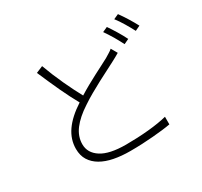

<svg xmlns="http://www.w3.org/2000/svg" viewBox="-167 -1021 1333 1269"><g transform="rotate(-30 500.0 -386.5)"><path d="M739 -578Q726 -570 711.5 -562Q697 -554 678 -544Q652 -530 617 -512.5Q582 -495 543.5 -474.5Q505 -454 464.5 -431Q424 -408 387 -383Q313 -335 273.5 -283Q234 -231 234 -171Q234 -105 296 -65Q358 -25 484 -25Q526 -25 570.5 -27Q615 -29 656.5 -33Q698 -37 734.5 -43Q771 -49 798 -56V2Q772 7 737.5 11Q703 15 662.5 18.5Q622 22 577.5 24Q533 26 487 26Q420 26 364 15Q308 4 267.5 -19.5Q227 -43 204.5 -79Q182 -115 182 -166Q182 -238 225.5 -300.5Q269 -363 357 -420Q340 -450 321.5 -486.5Q303 -523 284 -563.5Q265 -604 246.5 -646.5Q228 -689 210 -730L262 -752Q293 -667 330 -587.5Q367 -508 400 -448Q435 -470 471 -490Q507 -510 540.5 -527.5Q574 -545 603.5 -560Q633 -575 655 -587Q672 -598 686 -606Q700 -614 712 -625ZM762 -762Q781 -735 805 -695.5Q829 -656 845 -623L807 -605Q799 -620 789.5 -638.5Q780 -657 768.5 -676Q757 -695 745.5 -713Q734 -731 724 -745ZM868 -799Q878 -785 890 -767.5Q902 -750 913.5 -731Q925 -712 935.5 -694Q946 -676 953 -662L915 -644Q898 -677 875 -715.5Q852 -754 830 -782Z"/></g></svg>

Font: SpoqaHanSansJP-Light
Style: Regular
Weight: 300
Designer: [Source Han Sans]
Ryoko NISHIZUKA  (kana & ideographs); Paul D. Hunt (Latin, Greek & Cyrillic); Wenlong ZHANG  (bopomofo
Foundry: Spoqa (http://bi.spoqa.com)
Version: Version 1.002.20150607